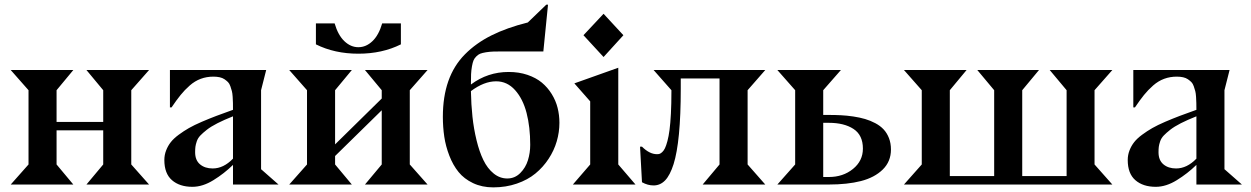

<svg xmlns="http://www.w3.org/2000/svg" viewBox="-20 -790 5357 822"><path d="M293.9 0H25.9L102.1 -85.9V-403.8L25.9 -490.2H293.9L222.2 -403.8V-268.1H421.9V-403.8L350.1 -490.2H618.2L542 -403.8V-85.9L618.2 0H350.1L421.9 -85.9V-231.9H222.2V-85.9Z M977.5 -110.8V-292Q939.5 -276.9 911.1 -262.5Q882.8 -248 865.5 -234.4Q848.1 -220.7 837.6 -209.7Q827.1 -198.7 822.5 -185.1Q817.9 -171.4 816.7 -162.1Q815.4 -152.8 815.4 -138.2Q815.4 -104 836.4 -86.4Q857.4 -68.8 890.6 -68.8Q937 -68.8 977.5 -110.8ZM1172.4 0H977.5V-84Q939.5 -46.9 893.6 -18.6Q847.7 9.8 803.7 9.8Q749 9.8 716.3 -18.6Q683.6 -46.9 683.6 -105Q683.6 -126.5 691.2 -146Q698.7 -165.5 711.2 -181.4Q723.6 -197.3 745.1 -213.1Q766.6 -229 788.8 -241.7Q811 -254.4 844 -268.6Q877 -282.7 906.5 -293.9Q936 -305.2 977.5 -319.8Q977.5 -338.4 977.3 -349.1Q977.1 -359.9 976.1 -375.5Q975.1 -391.1 972.7 -400.1Q970.2 -409.2 966.3 -420.7Q962.4 -432.1 956.1 -438.5Q949.7 -444.8 941.2 -450.7Q932.6 -456.5 920.7 -459.2Q908.7 -461.9 893.6 -461.9Q864.7 -461.9 839.6 -452.6Q814.5 -443.4 792.5 -424.1Q770.5 -404.8 753.2 -383.3Q735.8 -361.8 714.4 -330.1H707.5V-490.2H1119.6L1097.7 -403.8V-64.9H1098.6Z M1486.3 0H1218.3L1294.4 -85.9V-403.8L1218.3 -490.2H1486.3L1414.6 -403.8V-171.9L1614.3 -368.2V-403.8L1542.5 -490.2H1810.5L1734.4 -403.8V-85.9L1810.5 0H1542.5L1614.3 -85.9V-317.9L1414.6 -122.1V-85.9ZM1514.2 -560.1Q1412.6 -560.1 1332.5 -600.1V-689.9H1412.6Q1427.2 -639.6 1454.3 -613.8Q1481.4 -587.9 1514.2 -587.9Q1547.4 -587.9 1574.5 -613.8Q1601.6 -639.6 1616.2 -689.9H1696.3V-600.1Q1616.2 -560.1 1514.2 -560.1Z M1996.1 -399.9Q1997.1 -342.8 2002.7 -290.5Q2008.3 -238.3 2020.3 -189.2Q2032.2 -140.1 2049.6 -104.5Q2066.9 -68.8 2093.3 -47.4Q2119.6 -25.9 2151.9 -25.9Q2184.1 -25.9 2207.3 -49.1Q2230.5 -72.3 2240.2 -104Q2250 -135.7 2250 -169.9Q2250 -246.1 2234.4 -306.4Q2218.8 -366.7 2185.1 -404.3Q2151.4 -441.9 2104 -441.9Q2052.2 -441.9 1996.1 -399.9ZM2326.2 -770 2306.2 -569.8H2135.7Q2109.4 -569.8 2093 -569.3Q2076.7 -568.8 2060.5 -566.2Q2044.4 -563.5 2035.9 -560.1Q2027.3 -556.6 2019 -548.3Q2010.7 -540 2007.1 -531Q2003.4 -522 2000.5 -505.6Q1997.6 -489.3 1996.8 -472.2Q1996.1 -455.1 1996.1 -428.2Q2067.9 -481.9 2157.7 -481.9Q2201.7 -481.9 2238.3 -469.5Q2274.9 -457 2299.8 -436.3Q2324.7 -415.5 2342 -387.5Q2359.4 -359.4 2367.2 -328.4Q2375 -297.4 2375 -264.2Q2375 -224.1 2363.5 -184.8Q2352.1 -145.5 2328.6 -109.9Q2305.2 -74.2 2272.2 -47.1Q2239.3 -20 2192.6 -3.9Q2146 12.2 2091.8 12.2Q2043.5 12.2 2005.1 -6.1Q1966.8 -24.4 1943.1 -53.7Q1919.4 -83 1903.8 -123.3Q1888.2 -163.6 1882.1 -204.6Q1876 -245.6 1876 -290Q1876 -376 1899.4 -442.6Q1922.9 -509.3 1970.5 -557.4Q2018.1 -605.5 2084 -638.4Q2149.9 -671.4 2239.7 -693.8L2318.8 -770Z M2478 -639.2 2564 -731 2648.9 -639.2 2564 -545.9ZM2439 -433.1 2627 -500V-85.9L2700.7 0H2432.6L2506.8 -85.9V-356Z M3256.3 -490.2 3180.7 -403.8V-85.9L3256.3 0H2988.3L3060.5 -85.9V-454.1H2894.5V-410.2Q2894.5 -296.4 2886.7 -215.8Q2878.9 -135.3 2863.8 -87.4Q2848.6 -39.6 2827.6 -17.8Q2806.6 3.9 2778.3 3.9Q2752.9 3.9 2728.5 -9.8L2720.2 -162.1H2728.5Q2760.7 -129.9 2792.5 -129.9Q2798.8 -129.9 2803.7 -131.3Q2808.6 -132.8 2815.2 -138.9Q2821.8 -145 2826.9 -155.5Q2832 -166 2837.4 -186Q2842.8 -206.1 2846.4 -233.6Q2850.1 -261.2 2852.3 -303.2Q2854.5 -345.2 2854.5 -397.9V-403.8L2778.3 -490.2Z M3504.4 -264.2V-32.2H3528.3Q3589.4 -32.2 3631.8 -66.7Q3674.3 -101.1 3674.3 -153.8Q3674.3 -211.4 3634.3 -237.8Q3594.2 -264.2 3528.3 -264.2ZM3308.1 0 3384.3 -85.9V-403.8L3308.1 -490.2H3580.1L3504.4 -403.8V-297.9H3528.3Q3556.6 -297.9 3581.1 -296.6Q3605.5 -295.4 3633.3 -291.3Q3661.1 -287.1 3683.6 -280.5Q3706.1 -273.9 3727.3 -262.7Q3748.5 -251.5 3762.9 -236.1Q3777.3 -220.7 3785.9 -198.7Q3794.4 -176.8 3794.4 -149.9Q3794.4 -98.6 3759.3 -64.2Q3724.1 -29.8 3666 -14.9Q3607.9 0 3528.3 0Z M4666 -403.8V-85.9L4742.2 0H3850.1L3926.3 -85.9V-403.8L3850.1 -490.2H4118.2L4046.4 -403.8V-36.1H4236.3V-403.8L4164.1 -490.2H4428.2L4356.4 -403.8V-36.1H4546.4V-403.8L4474.1 -490.2H4742.2Z M5102.1 -110.8V-292Q5064 -276.9 5035.6 -262.5Q5007.3 -248 4990 -234.4Q4972.7 -220.7 4962.2 -209.7Q4951.7 -198.7 4947 -185.1Q4942.4 -171.4 4941.2 -162.1Q4939.9 -152.8 4939.9 -138.2Q4939.9 -104 4960.9 -86.4Q4981.9 -68.8 5015.1 -68.8Q5061.5 -68.8 5102.1 -110.8ZM5296.9 0H5102.1V-84Q5064 -46.9 5018.1 -18.6Q4972.2 9.8 4928.2 9.8Q4873.5 9.8 4840.8 -18.6Q4808.1 -46.9 4808.1 -105Q4808.1 -126.5 4815.7 -146Q4823.2 -165.5 4835.7 -181.4Q4848.1 -197.3 4869.6 -213.1Q4891.1 -229 4913.3 -241.7Q4935.5 -254.4 4968.5 -268.6Q5001.5 -282.7 5031 -293.9Q5060.5 -305.2 5102.1 -319.8Q5102.1 -338.4 5101.8 -349.1Q5101.6 -359.9 5100.6 -375.5Q5099.6 -391.1 5097.2 -400.1Q5094.7 -409.2 5090.8 -420.7Q5086.9 -432.1 5080.6 -438.5Q5074.2 -444.8 5065.7 -450.7Q5057.1 -456.5 5045.2 -459.2Q5033.2 -461.9 5018.1 -461.9Q4989.3 -461.9 4964.1 -452.6Q4939 -443.4 4917 -424.1Q4895 -404.8 4877.7 -383.3Q4860.4 -361.8 4838.9 -330.1H4832V-490.2H5244.1L5222.2 -403.8V-64.9H5223.1Z"/></svg>

Font: Bluu Next
Style: Bold
Weight: 700
Designer: Jean-Baptiste Morizot, Igor Stepanchenko (Cyrillic)
Foundry: Igor Stepanchenko
Version: Version 1.005